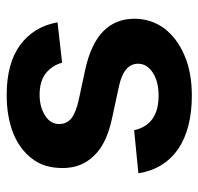

<svg xmlns="http://www.w3.org/2000/svg" viewBox="-30 -566 608 589"><g transform="rotate(-90 274.5 -271.0)"><path d="M377 -385Q370 -413 346 -434Q321 -454 279 -454Q241 -454 215 -437Q189 -421 189 -394Q189 -371 206 -357Q223 -343 263 -334L356 -314Q512 -280 512 -163Q512 -112 482 -71Q451 -31 398 -9Q347 13 276 13Q175 13 112 -29Q50 -73 38 -151L170 -164Q187 -89 276 -89Q320 -89 347 -107Q374 -125 374 -152Q374 -196 303 -211L210 -231Q128 -248 92 -287Q54 -325 54 -383Q54 -440 82 -476Q111 -515 161 -535Q212 -555 278 -555Q375 -555 431 -514Q488 -472 501 -399Z"/></g></svg>

Font: Sinter Bold
Style: Regular
Weight: 700
Foundry: Adobe & rsms
Version: Version 1.000